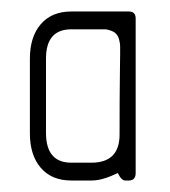

<svg xmlns="http://www.w3.org/2000/svg" viewBox="-20 -314 295 334"><path d="M204 0H198Q191 0 185 -13Q158 0 140 0H104Q70 0 51 -22Q32 -44 32 -82V-212Q32 -250 51 -272Q70 -294 104 -294H204Q216 -294 216 -282V-13Q216 0 204 0ZM189 -234Q189 -238 187 -246Q185 -253 180 -257Q175 -261 164 -263H104Q60 -263 60 -212V-83Q60 -31 104 -31H139Q188 -31 188 -80Q188 -148 188.5 -179Q189 -210 189 -221Z"/></svg>

Font: Chathura
Style: Regular
Weight: 300
Designer: Appaji Ambarisha Darbha
Foundry: Aditya Fonts
Version: Version 1.00 2015